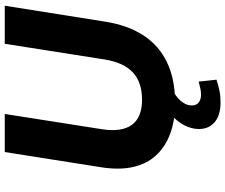

<svg xmlns="http://www.w3.org/2000/svg" viewBox="-90 -655 947 807"><g transform="rotate(-90 383.5 -251.5)"><path d="M354 11Q281 11 225.5 -9.5Q170 -30 134 -69Q98 -108 85 -166Q72 -224 84 -300L148 -705H308L244 -297Q231 -214 262 -171Q293 -128 368 -128Q441 -128 482.5 -166.5Q524 -205 537 -285L603 -705H763L696 -283Q681 -188 638.5 -122.5Q596 -57 525 -23Q454 11 354 11ZM357 202Q300 202 271 175Q242 148 245 103Q249 56 283.5 16Q318 -24 370 -45L410 0Q391 9 376.5 21.5Q362 34 353.5 48Q345 62 344 77Q342 98 355 109Q368 120 388 120Q403 120 415.5 117Q428 114 444 110L452 185Q427 193 405.5 197.5Q384 202 357 202Z"/></g></svg>

Font: Nunito Sans 9pt ExtraBold
Style: Italic
Weight: 800
Italic angle: -9°
Version: Version 3.101;gftools[0.9.27]